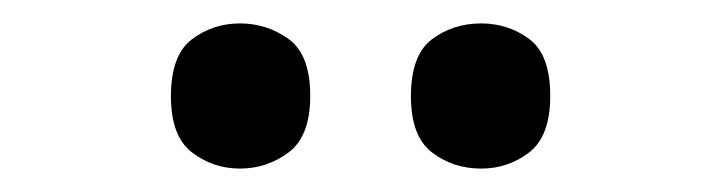

<svg xmlns="http://www.w3.org/2000/svg" viewBox="-20 -770 617 164"><path d="M391 -626Q367 -626 349 -639.8Q331 -653.6 331 -687.7Q331 -723 349 -736.5Q367 -750 391 -750Q414 -750 432 -736.7Q450 -723.4 450 -688Q450 -653.7 432 -639.8Q414 -626 391 -626ZM185 -626Q162 -626 144 -639.8Q126 -653.6 126 -687.7Q126 -723 144 -736.5Q162 -750 185 -750Q208 -750 226.5 -736.7Q245 -723.4 245 -688Q245 -653.7 226.5 -639.8Q208 -626 185 -626Z"/></svg>

Font: Noto Serif Gujarati
Style: Regular
Weight: 400
Designer: Universal Thirst, Indian Type Foundry and the Monotype Design Team
Foundry: Monotype Imaging Inc.
Version: Version 2.102